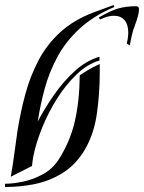

<svg xmlns="http://www.w3.org/2000/svg" viewBox="-38 -714 576 768"><path d="M5 -7Q13 -51 19 -97.5Q25 -144 32 -191Q44 -266 63.5 -338Q83 -410 116.5 -473.5Q150 -537 204 -586Q258 -635 338 -665L417 -694L419 -686Q335 -650 280 -599Q225 -548 192 -487Q159 -426 141 -360Q123 -294 113 -228Q142 -283 179.5 -336.5Q217 -390 262.5 -431Q308 -472 360 -487V-472Q312 -458 269 -417Q226 -376 190.5 -320Q155 -264 130.5 -203Q106 -142 95 -88Q94 -81 92 -67Q90 -53 90 -50ZM482 -532 469 -540Q475 -564 475 -584Q475 -616 460 -633.5Q445 -651 417 -651Q394 -651 362 -636L357 -644Q403 -671 434.5 -680Q466 -689 503 -689H507Q518 -689 518 -677Q518 -665 513 -647Q508 -629 501 -611Q497 -600 494 -590.5Q491 -581 489 -571Q487 -560 484.5 -550Q482 -540 482 -532ZM-18 34V21Q14 21 54.5 12.5Q95 4 133.5 -17Q172 -38 196 -75Q242 -146 261 -227.5Q280 -309 281 -413Q295 -422 313.5 -433.5Q332 -445 361 -458V-423Q361 -336 348.5 -253Q336 -170 295 -105Q260 -51 210 -20.5Q160 10 102 22Q44 34 -18 34Z"/></svg>

Font: Kings
Style: Regular
Weight: 400
Designer: Robert E. Leuschke
Foundry: Robert E. Leuschke
Version: Version 1.010; ttfautohint (v1.8.3)